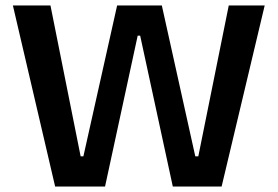

<svg xmlns="http://www.w3.org/2000/svg" viewBox="-20 -680 1012 700"><path d="M181 0 27 -660H164L274 -110H284L407 -660H570L692 -110H703L814 -660H945L788 0H610L491 -550H482L363 0Z"/></svg>

Font: Bricolage Grotesque 96pt ExtraBold SemiBold
Style: Regular
Weight: 600
Version: Version 1.001;gftools[0.9.33.dev8+g029e19f]